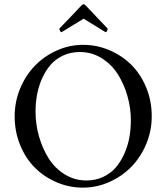

<svg xmlns="http://www.w3.org/2000/svg" viewBox="-20 -859 770 889"><path d="M367.2 -839.4Q372.1 -839.4 378.9 -831.5Q399.9 -808.6 429.9 -777.6Q460 -746.6 478.5 -726.6Q478.5 -721.7 475.6 -715.8Q472.7 -710 468.8 -710L367.2 -772.5Q290.5 -725.6 265.1 -710Q261.2 -710 258.1 -715.8Q254.9 -721.7 254.9 -726.6Q336.4 -811 355 -831.5Q361.8 -839.4 367.2 -839.4ZM349.6 -618.2Q307.1 -618.2 272.2 -601.8Q237.3 -585.4 214.1 -558.6Q190.9 -531.7 174.8 -495.6Q158.7 -459.5 151.6 -420.9Q144.5 -382.3 144.5 -341.8Q144.5 -284.2 160.4 -228Q176.3 -171.9 205.1 -126Q233.9 -80.1 279.5 -51.8Q325.2 -23.4 379.9 -23.4Q422.4 -23.4 457.5 -39.8Q492.7 -56.2 515.9 -83.3Q539.1 -110.4 555.4 -146.7Q571.8 -183.1 578.9 -222.2Q585.9 -261.2 585.9 -301.8Q585.9 -359.4 569.8 -415.3Q553.7 -471.2 524.7 -516.6Q495.6 -562 450 -590.1Q404.3 -618.2 349.6 -618.2ZM364.3 -651.4Q428.2 -651.4 486.3 -626.7Q544.4 -602.1 587.9 -559.1Q631.3 -516.1 657 -453.9Q682.6 -391.6 682.6 -320.3Q682.6 -253.4 657 -192.1Q631.3 -130.9 588.1 -86.7Q544.9 -42.5 486.3 -16.4Q427.7 9.8 364.3 9.8Q300.3 9.8 242.4 -14.9Q184.6 -39.6 141.6 -82.5Q98.6 -125.5 73.2 -187.5Q47.9 -249.5 47.9 -320.3Q47.9 -387.7 73.2 -449Q98.6 -510.3 141.4 -554.4Q184.1 -598.6 242.4 -625Q300.8 -651.4 364.3 -651.4Z"/></svg>

Font: Amiri
Style: Regular
Weight: 400
Designer: Khaled Hosny
Version: Version 000.108